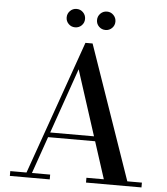

<svg xmlns="http://www.w3.org/2000/svg" viewBox="-61 -1000 915 1055"><g transform="rotate(5 396.0 -473.0)"><path d="M217 -230.5V-257H541V-230.5ZM422.5 -764.5 678.5 -26.5H759V0H453V-26.5H549L358.5 -616.5L152.5 -26.5H253V0H33V-26.5H122.5L383 -764.5ZM486.5 -844.5Q465 -844.5 450.2 -859.2Q435.5 -874 435.5 -895Q435.5 -916 450.2 -931Q465 -946 486.5 -946Q507.5 -946 522.2 -931Q537 -916 537 -895Q537 -874 522.2 -859.2Q507.5 -844.5 486.5 -844.5ZM318.5 -844.5Q297.5 -844.5 282.8 -859.2Q268 -874 268 -895Q268 -916 282.8 -931Q297.5 -946 319 -946Q340 -946 354.8 -931Q369.5 -916 369.5 -895Q369.5 -874 354.8 -859.2Q340 -844.5 318.5 -844.5Z"/></g></svg>

Font: Bodoni Moda 9pt Medium
Style: Regular
Weight: 500
Designer: Owen Earl
Foundry: indestructible type
Version: Version 2.005